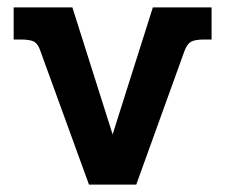

<svg xmlns="http://www.w3.org/2000/svg" viewBox="-20 -500 610 520"><path d="M89 -363Q83 -381 72.5 -387Q62 -393 35 -393H17V-480H176L285 -136L394 -480H553V-393H534Q508 -393 497.5 -387Q487 -381 480 -363L349 0H221Z"/></svg>

Font: Pridi Medium
Style: Regular
Weight: 500
Designer: Katatrad Team
Foundry: CadsonDemak
Version: Version 1.001